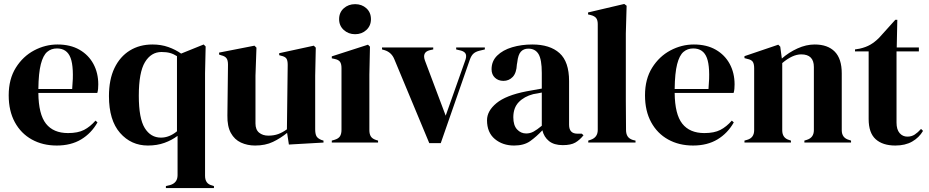

<svg xmlns="http://www.w3.org/2000/svg" viewBox="-20 -721 4699 971"><path d="M271 -496Q336 -496 382 -469.5Q428 -443 452.5 -397.5Q477 -352 477 -294Q477 -283 476 -271.5Q475 -260 472 -251H174Q175 -143 212.5 -95.5Q250 -48 324 -48Q374 -48 405 -64Q436 -80 463 -111L473 -102Q442 -47 390.5 -16Q339 15 267 15Q196 15 141 -15.5Q86 -46 55 -103Q24 -160 24 -239Q24 -321 60 -378.5Q96 -436 152.5 -466Q209 -496 271 -496ZM268 -476Q239 -476 218.5 -458.5Q198 -441 186.5 -396.5Q175 -352 174 -271H345Q355 -380 337 -428Q319 -476 268 -476Z M819 230V220L840 215Q878 204 878 165V-34Q849 -12 811.5 1.5Q774 15 728 15Q643 15 587 -49Q531 -113 531 -235Q531 -319 559 -377Q587 -435 636.5 -465.5Q686 -496 751 -496Q795 -496 831.5 -483Q868 -470 896 -450L1010 -496L1020 -486L1017 -351V168Q1017 209 1053 217L1062 220V230ZM794 -25Q836 -25 875 -57V-437Q858 -448 840 -453Q822 -458 797 -458Q744 -458 713 -406.5Q682 -355 682 -237Q682 -122 712 -73.5Q742 -25 794 -25Z M1270 15Q1231 15 1198.5 0Q1166 -15 1147.5 -48.5Q1129 -82 1130 -137L1133 -394Q1133 -417 1125 -427Q1117 -437 1100 -441L1088 -445V-455L1267 -490L1277 -480L1272 -338V-97Q1272 -65 1290.5 -50Q1309 -35 1337 -35Q1365 -35 1387 -43Q1409 -51 1431 -67L1435 -393Q1435 -416 1428 -425.5Q1421 -435 1402 -439L1392 -442V-452L1567 -490L1577 -480L1574 -338V-67Q1574 -45 1580 -33Q1586 -21 1606 -13L1616 -10V0L1441 10L1432 -49Q1399 -22 1360.5 -3.5Q1322 15 1270 15Z M1776 -548Q1742 -548 1718.5 -569.5Q1695 -591 1695 -624Q1695 -658 1718.5 -679Q1742 -700 1776 -700Q1810 -700 1833 -679Q1856 -658 1856 -624Q1856 -591 1833 -569.5Q1810 -548 1776 -548ZM1658 0V-10L1672 -14Q1692 -20 1699.5 -32Q1707 -44 1707 -64V-377Q1707 -398 1699.5 -408.5Q1692 -419 1672 -423L1658 -426V-436L1841 -495L1851 -485L1848 -343V-63Q1848 -43 1855.5 -31Q1863 -19 1882 -13L1892 -10V0Z M2151 3 1974 -422Q1960 -456 1926 -467L1912 -471V-481H2171V-471L2153 -467Q2114 -457 2129 -415L2234 -136L2332 -413Q2340 -433 2336 -446Q2332 -459 2312 -465L2287 -471V-481H2432V-471L2403 -464Q2384 -459 2373.5 -449Q2363 -439 2356 -419L2209 3Z M2580 15Q2522 15 2482.5 -18Q2443 -51 2443 -113Q2443 -160 2491 -199.5Q2539 -239 2642 -259Q2658 -262 2678 -265.5Q2698 -269 2720 -273V-352Q2720 -420 2703.5 -447.5Q2687 -475 2652 -475Q2628 -475 2614 -459.5Q2600 -444 2596 -406L2594 -395Q2592 -352 2573 -332Q2554 -312 2526 -312Q2500 -312 2483 -328Q2466 -344 2466 -371Q2466 -412 2494.5 -440Q2523 -468 2570 -482Q2617 -496 2672 -496Q2761 -496 2809.5 -452.5Q2858 -409 2858 -311V-90Q2858 -45 2900 -45H2922L2931 -37Q2912 -13 2889.5 0Q2867 13 2826 13Q2782 13 2756.5 -7.5Q2731 -28 2723 -62Q2693 -30 2661.5 -7.5Q2630 15 2580 15ZM2641 -46Q2661 -46 2678.5 -55.5Q2696 -65 2720 -85V-253Q2710 -251 2700 -249Q2690 -247 2677 -245Q2631 -233 2603.5 -204.5Q2576 -176 2576 -128Q2576 -87 2595 -66.5Q2614 -46 2641 -46Z M2955 0V-10L2967 -14Q3003 -26 3003 -64V-599Q3003 -619 2995 -629.5Q2987 -640 2967 -645L2954 -648V-658L3137 -701L3149 -692L3145 -552V-210Q3145 -173 3145.5 -136.5Q3146 -100 3146 -64Q3146 -44 3154 -31.5Q3162 -19 3181 -13L3194 -10V0Z M3489 -496Q3554 -496 3600 -469.5Q3646 -443 3670.5 -397.5Q3695 -352 3695 -294Q3695 -283 3694 -271.5Q3693 -260 3690 -251H3392Q3393 -143 3430.5 -95.5Q3468 -48 3542 -48Q3592 -48 3623 -64Q3654 -80 3681 -111L3691 -102Q3660 -47 3608.5 -16Q3557 15 3485 15Q3414 15 3359 -15.5Q3304 -46 3273 -103Q3242 -160 3242 -239Q3242 -321 3278 -378.5Q3314 -436 3370.5 -466Q3427 -496 3489 -496ZM3486 -476Q3457 -476 3436.5 -458.5Q3416 -441 3404.5 -396.5Q3393 -352 3392 -271H3563Q3573 -380 3555 -428Q3537 -476 3486 -476Z M3745 0V-10L3759 -14Q3794 -24 3794 -63V-376Q3794 -398 3787 -408.5Q3780 -419 3760 -423L3745 -427V-437L3916 -495L3926 -485L3934 -425Q3969 -456 4013 -476Q4057 -496 4100 -496Q4166 -496 4201.5 -460Q4237 -424 4237 -350V-62Q4237 -23 4275 -13L4284 -10V0H4048V-10L4061 -14Q4096 -25 4096 -63V-382Q4096 -446 4032 -446Q3988 -446 3936 -402V-62Q3936 -23 3971 -13L3980 -10V0Z M4508 15Q4444 15 4408.5 -17Q4373 -49 4373 -119V-461H4304V-471L4328 -475Q4359 -482 4381.5 -495Q4404 -508 4426 -530L4508 -621H4518L4515 -481H4627V-461H4514V-101Q4514 -66 4529.5 -48Q4545 -30 4569 -30Q4590 -30 4606 -40.5Q4622 -51 4638 -69L4648 -59Q4628 -25 4593 -5Q4558 15 4508 15Z"/></svg>

Font: DeepMind Serif Display
Style: Regular
Weight: 400
Designer: Frank Grießhammer / Modifications: Colophon Foundry
Foundry: Colophon Foundry
Version: Version 5.003; ttfautohint (v1.8.2)